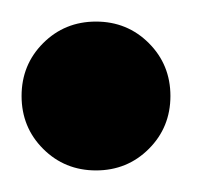

<svg xmlns="http://www.w3.org/2000/svg" viewBox="-20 -142 202 178"><path d="M118 -4Q98 16 69 16Q40 16 20 -4Q0 -24 0 -53Q0 -82 20 -102Q40 -122 69 -122Q98 -122 118 -102Q138 -82 138 -53Q138 -24 118 -4Z"/></svg>

Font: Loyal Sans
Style: Boldv1
Weight: 700
Version: Version 001.000